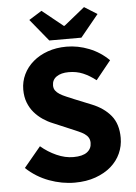

<svg xmlns="http://www.w3.org/2000/svg" viewBox="-58 -896 673 953"><g transform="rotate(-5 278.0 -420.0)"><path d="M276 12Q212 12 148.5 -11.5Q85 -35 35 -82L119 -183Q154 -153 196.5 -134Q239 -115 280 -115Q326 -115 348.5 -132Q371 -149 371 -178Q371 -193 364.5 -204Q358 -215 345.5 -223.5Q333 -232 315.5 -239.5Q298 -247 277 -256L192 -292Q167 -302 143.5 -318Q120 -334 101.5 -355.5Q83 -377 72 -405.5Q61 -434 61 -470Q61 -510 78 -545.5Q95 -581 126 -607.5Q157 -634 199.5 -649Q242 -664 293 -664Q350 -664 405.5 -642Q461 -620 503 -578L428 -485Q396 -510 364 -523.5Q332 -537 293 -537Q255 -537 232.5 -521.5Q210 -506 210 -478Q210 -463 217.5 -452.5Q225 -442 238.5 -433.5Q252 -425 270 -417.5Q288 -410 309 -401L393 -367Q453 -343 487.5 -301Q522 -259 522 -190Q522 -149 505.5 -112.5Q489 -76 457.5 -48.5Q426 -21 380 -4.5Q334 12 276 12ZM211 -702 121 -812 185 -852 289 -768H293L397 -852L461 -812L371 -702Z"/></g></svg>

Font: hySource Sans Pro
Style: Bold
Weight: 700
Designer: Paul D. Hunt
Foundry: Adobe Systems Incorporated
Version: Version 2.021;PS 2.000;hotconv 1.0.86;makeotf.lib2.5.63406